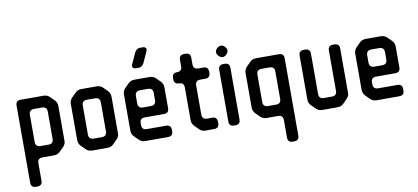

<svg xmlns="http://www.w3.org/2000/svg" viewBox="-81 -1015 3307 1519"><g transform="rotate(-10 1572.5 -255.5)"><path d="M100 214H111Q151 214 151 174V34Q151 -6 191 -6H284Q313 -6 333 -26L365 -58Q387 -80 385 -108V-384Q385 -413 365 -433L333 -465Q313 -485 284 -485H100Q60 -485 60 -445V174Q60 214 100 214ZM151 -137V-355Q151 -395 191 -395H255Q295 -395 295 -355V-137Q295 -97 255 -97H191Q151 -97 151 -137Z M538 -11Q558 9 587 9H711Q740 9 760 -11L792 -43Q814 -65 812 -93V-383Q812 -411 792 -433L760 -465Q740 -485 711 -485H587Q558 -485 538 -465L505 -432Q485 -412 485 -383V-93Q485 -64 505 -44ZM576 -122V-354Q576 -394 616 -394H681Q721 -394 721 -354V-122Q721 -82 681 -82H616Q576 -82 576 -122Z M964 -13Q985 8 1013 8H1197Q1237 8 1237 -32V-43Q1237 -83 1197 -83H1043Q1003 -83 1003 -123V-137Q1003 -177 1043 -177H1197Q1237 -177 1237 -217V-384Q1237 -413 1217 -433L1185 -465Q1165 -485 1136 -485H1013Q984 -485 964 -465L932 -433Q912 -413 912 -384V-94Q912 -65 932 -45ZM1003 -297V-355Q1003 -395 1043 -395H1106Q1146 -395 1146 -355V-297Q1146 -257 1106 -257H1043Q1003 -257 1003 -297ZM1041 -572H1062Q1079 -572 1090.5 -581.5Q1102 -591 1108 -605L1148 -693Q1154 -707 1146.5 -716.5Q1139 -726 1123 -726H1102Q1085 -726 1073.5 -716.5Q1062 -707 1056 -693L1016 -605Q1010 -591 1017.5 -581.5Q1025 -572 1041 -572Z M1416 -44 1449 -11Q1469 9 1498 9H1567Q1607 9 1607 -31V-42Q1607 -82 1567 -82H1527Q1487 -82 1487 -122V-355Q1487 -395 1527 -395H1567Q1607 -395 1607 -435V-445Q1607 -485 1567 -485H1527Q1487 -485 1487 -525V-577Q1487 -617 1447 -617H1436Q1396 -617 1396 -577V-525Q1396 -485 1357 -485Q1317 -485 1317 -445V-435Q1317 -395 1357 -395Q1396 -395 1396 -355V-93Q1396 -64 1416 -44Z M1702 -555Q1717 -540 1733 -540Q1749 -540 1764 -555Q1779 -570 1779 -586Q1779 -602 1764 -617Q1749 -632 1733 -632Q1717 -632 1702 -617Q1687 -602 1687 -586Q1687 -570 1702 -555ZM1728 9H1738Q1778 9 1778 -31V-445Q1778 -485 1738 -485H1728Q1688 -485 1688 -445V-31Q1688 9 1728 9Z M2123 175Q2123 215 2163 215H2174Q2214 215 2214 175V-445Q2214 -485 2174 -485H1990Q1961 -485 1941 -465L1909 -433Q1889 -413 1889 -384V-107Q1889 -78 1909 -58L1941 -26Q1962 -5 1990 -5H2083Q2123 -5 2123 35ZM1979 -136V-355Q1979 -395 2019 -395H2083Q2123 -395 2123 -355V-136Q2123 -96 2083 -96H2019Q1979 -96 1979 -136Z M2387 -11Q2407 9 2436 9H2559Q2588 9 2608 -11L2640 -43Q2662 -65 2660 -93V-445Q2660 -485 2620 -485H2609Q2569 -485 2569 -445V-122Q2569 -82 2529 -82H2465Q2425 -82 2425 -122V-445Q2425 -485 2385 -485H2374Q2334 -485 2334 -445V-93Q2334 -64 2354 -44Z M2822 -13Q2843 8 2871 8H3055Q3095 8 3095 -32V-43Q3095 -83 3055 -83H2901Q2861 -83 2861 -123V-137Q2861 -177 2901 -177H3055Q3095 -177 3095 -217V-384Q3095 -413 3075 -433L3043 -465Q3023 -485 2994 -485H2871Q2842 -485 2822 -465L2790 -433Q2770 -413 2770 -384V-94Q2770 -65 2790 -45ZM2861 -297V-355Q2861 -395 2901 -395H2964Q3004 -395 3004 -355V-297Q3004 -257 2964 -257H2901Q2861 -257 2861 -297Z"/></g></svg>

Font: WD-XL Lubrifont TC
Style: Regular
Weight: 400
Designer: [WD-XL Lubrifont] Copyright 2020-2022 (c) NightFurySL2001, Skr-ZERO; [ZCOOL QingKe HuangYou] Copyright 2018-2022 (c) The
Version: Version 2.001;hotconv 1.1.1;makeotfexe 2.6.0